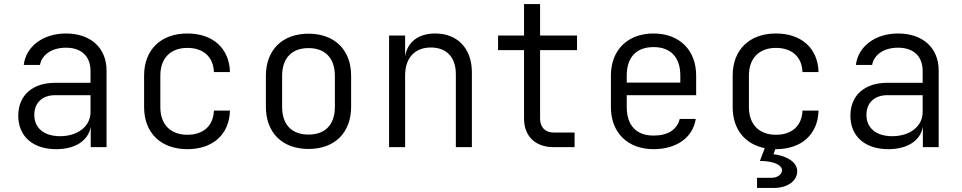

<svg xmlns="http://www.w3.org/2000/svg" viewBox="-20 -725 4740 946"><path d="M305 -560C193 -560 108 -497 97 -405H177C186 -456 236 -490 305 -490C381 -490 426 -448 426 -375V-317H251C140 -317 70 -255 70 -155C70 -54 141 10 257 10C351 10 415 -32 427 -100V0H505V-377C505 -489 427 -560 305 -560ZM276 -54C197 -54 149 -94 149 -159C149 -219 189 -256 252 -256H426V-173C426 -103 364 -54 276 -54Z M903 10C1029 10 1110 -63 1113 -180H1034C1031 -105 982 -61 903 -61C821 -61 770 -111 770 -197V-353C770 -439 821 -489 903 -489C982 -489 1031 -445 1034 -370H1113C1110 -487 1029 -560 903 -560C774 -560 690 -481 690 -353V-197C690 -69 774 10 903 10Z M1500 9C1629 9 1710 -71 1710 -199V-352C1710 -479 1629 -559 1500 -559C1371 -559 1290 -479 1290 -351V-199C1290 -71 1371 9 1500 9ZM1500 -62C1418 -62 1370 -110 1370 -199V-351C1370 -440 1419 -488 1500 -488C1581 -488 1630 -440 1630 -351V-199C1630 -110 1582 -62 1500 -62Z M2125 -560C2042 -560 1988 -519 1976 -448V-550H1897V0H1976V-353C1976 -441 2025 -491 2103 -491C2179 -491 2226 -444 2226 -360V0H2305V-369C2305 -486 2234 -560 2125 -560Z M2811 0V-72H2707C2667 -72 2641 -98 2641 -140V-478H2823V-550H2641V-705H2562V-550H2434V-478H2562V-140C2562 -54 2618 0 2707 0Z M3410 -353C3410 -478 3328 -560 3200 -560C3072 -560 2990 -478 2990 -353V-197C2990 -72 3072 10 3200 10C3313 10 3394 -47 3408 -139H3329C3316 -86 3271 -57 3200 -57C3115 -57 3068 -108 3068 -197V-256H3410ZM3068 -353C3068 -442 3115 -493 3200 -493C3285 -493 3332 -442 3332 -353V-318H3068Z M3803 -61C3721 -61 3670 -111 3670 -197V-353C3670 -439 3721 -489 3803 -489C3882 -489 3931 -445 3934 -370H4013C4010 -487 3929 -560 3803 -560C3674 -560 3590 -481 3590 -353V-197C3590 -88 3650 -15 3748 5L3724 68C3792 68 3833 88 3833 114C3833 133 3812 151 3782 151H3710V201H3793C3862 201 3908 165 3908 119C3908 66 3841 40 3791 35L3800 10H3803C3929 10 4010 -63 4013 -180H3934C3931 -105 3882 -61 3803 -61Z M4405 -560C4293 -560 4208 -497 4197 -405H4277C4286 -456 4336 -490 4405 -490C4481 -490 4526 -448 4526 -375V-317H4351C4240 -317 4170 -255 4170 -155C4170 -54 4241 10 4357 10C4451 10 4515 -32 4527 -100V0H4605V-377C4605 -489 4527 -560 4405 -560ZM4376 -54C4297 -54 4249 -94 4249 -159C4249 -219 4289 -256 4352 -256H4526V-173C4526 -103 4464 -54 4376 -54Z"/></svg>

Font: Tekne LDO Light
Style: Regular
Weight: 300
Monospace: yes
Designer: Alessio Laiso, Mario Rullo, Paolo Rosset
Foundry: Alessio Laiso
Version: Version 1.000;hotconv 1.0.109;makeotfexe 2.5.65596